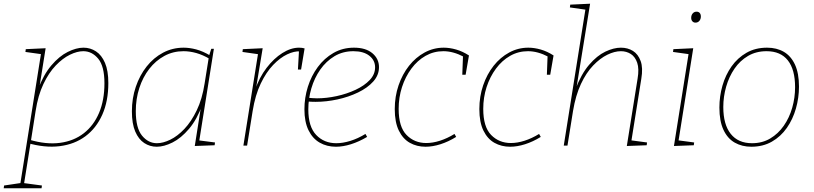

<svg xmlns="http://www.w3.org/2000/svg" viewBox="-62 -785 4388 1035"><path d="M-42 230 -40 215 54 201 47 209 160 -502 168 -492 75 -505 77 -520 184 -525 147 -293 142 -301Q172 -382 214.5 -432Q257 -482 303 -505Q349 -528 388 -528Q425 -528 455.5 -508Q486 -488 504 -446Q522 -404 522 -337Q522 -240 489.5 -167Q457 -94 398.5 -50.5Q340 -7 259.5 3Q179 13 83 -15L103 -16L67 209L59 201L164 215L162 230ZM103 -15 96 -32Q187 -5 261.5 -15Q336 -25 389.5 -66.5Q443 -108 472 -176.5Q501 -245 501 -336Q501 -428 467.5 -468.5Q434 -509 387 -509Q354 -509 315 -490Q276 -471 238.5 -432Q201 -393 172 -332Q143 -271 130 -187Z M783 6Q746 6 715.5 -14Q685 -34 667 -76Q649 -118 649 -185Q649 -255 670 -317Q691 -379 728.5 -426.5Q766 -474 817 -501Q868 -528 928 -528Q960 -528 996 -518.5Q1032 -509 1072 -485L1064 -482L1077 -522H1091L1011 -19L1004 -29L1097 -17L1095 -2L988 2L1023 -220L1029 -221Q1000 -141 957 -90.5Q914 -40 868 -17Q822 6 783 6ZM784 -13Q817 -13 856 -32Q895 -51 932 -90Q969 -129 998.5 -190Q1028 -251 1041 -335L1064 -479L1069 -467Q1032 -489 996.5 -499Q961 -509 927 -509Q871 -509 824 -483.5Q777 -458 742.5 -413.5Q708 -369 689 -310.5Q670 -252 670 -186Q670 -95 703.5 -54Q737 -13 784 -13Z M1250 0 1330 -502 1336 -492 1245 -505 1247 -520 1354 -525 1317 -302 1313 -300Q1336 -368 1375 -419Q1414 -470 1460 -499Q1506 -528 1550 -528Q1567 -528 1580 -524L1561 -410H1544L1550 -516L1555 -508Q1524 -510 1486 -492Q1448 -474 1410.5 -435Q1373 -396 1343.5 -334.5Q1314 -273 1300 -187L1270 0Z M1749 6Q1700 6 1661.5 -16Q1623 -38 1601 -83Q1579 -128 1579 -196Q1579 -258 1597.5 -317Q1616 -376 1651 -423.5Q1686 -471 1735.5 -499.5Q1785 -528 1846 -528Q1910 -528 1945.5 -498Q1981 -468 1981 -423Q1981 -380 1950 -345.5Q1919 -311 1868 -286.5Q1817 -262 1757 -249Q1697 -236 1639 -236Q1626 -236 1615.5 -236.5Q1605 -237 1594 -238L1598 -258Q1609 -257 1621.5 -256Q1634 -255 1647 -255Q1698 -255 1753 -267Q1808 -279 1855 -301Q1902 -323 1931 -353.5Q1960 -384 1960 -422Q1960 -460 1929 -484.5Q1898 -509 1843 -509Q1786 -509 1741 -482Q1696 -455 1664.5 -410Q1633 -365 1616.5 -309Q1600 -253 1600 -195Q1600 -102 1642.5 -57.5Q1685 -13 1751 -13Q1786 -13 1826.5 -25.5Q1867 -38 1908 -63L1917 -47Q1873 -21 1830 -7.5Q1787 6 1749 6Z M2232 6Q2185 6 2147.5 -15Q2110 -36 2088 -81Q2066 -126 2066 -197Q2066 -265 2086.5 -325Q2107 -385 2143 -430.5Q2179 -476 2227 -502Q2275 -528 2330 -528Q2362 -528 2397 -518Q2432 -508 2466 -486L2448 -382H2430L2434 -488L2438 -479Q2381 -509 2328 -509Q2276 -509 2232 -484Q2188 -459 2155.5 -415Q2123 -371 2105 -315.5Q2087 -260 2087 -198Q2087 -101 2129.5 -57.5Q2172 -14 2236 -14Q2271 -14 2310 -26.5Q2349 -39 2388 -63L2397 -47Q2355 -21 2312.5 -7.5Q2270 6 2232 6Z M2688 6Q2641 6 2603.5 -15Q2566 -36 2544 -81Q2522 -126 2522 -197Q2522 -265 2542.5 -325Q2563 -385 2599 -430.5Q2635 -476 2683 -502Q2731 -528 2786 -528Q2818 -528 2853 -518Q2888 -508 2922 -486L2904 -382H2886L2890 -488L2894 -479Q2837 -509 2784 -509Q2732 -509 2688 -484Q2644 -459 2611.5 -415Q2579 -371 2561 -315.5Q2543 -260 2543 -198Q2543 -101 2585.5 -57.5Q2628 -14 2692 -14Q2727 -14 2766 -26.5Q2805 -39 2844 -63L2853 -47Q2811 -21 2768.5 -7.5Q2726 6 2688 6Z M3317 2 3375 -361Q3384 -414 3373 -446.5Q3362 -479 3338.5 -494Q3315 -509 3285 -509Q3251 -509 3212 -490Q3173 -471 3135.5 -432Q3098 -393 3069.5 -332Q3041 -271 3027 -187L2997 0H2977L3095 -742L3101 -732L3010 -745L3012 -760L3119 -765L3044 -302L3039 -301Q3071 -386 3113.5 -435.5Q3156 -485 3201 -506.5Q3246 -528 3285 -528Q3322 -528 3350 -510.5Q3378 -493 3391.5 -456Q3405 -419 3395 -360L3341 -22L3336 -29L3426 -17L3424 -2Z M3571 2 3651 -502 3659 -492 3566 -505 3568 -520 3675 -525 3595 -22 3590 -29 3680 -17 3678 -2ZM3687 -663Q3677 -663 3670.5 -670Q3664 -677 3664 -689Q3664 -703 3672 -712.5Q3680 -722 3693 -722Q3704 -722 3710 -715Q3716 -708 3716 -696Q3716 -682 3708 -672.5Q3700 -663 3687 -663Z M4073 -528Q4125 -528 4163.5 -505.5Q4202 -483 4223.5 -436.5Q4245 -390 4245 -318Q4245 -258 4228.5 -200Q4212 -142 4179.5 -95.5Q4147 -49 4099 -21.5Q4051 6 3988 6Q3938 6 3899 -16Q3860 -38 3838 -85Q3816 -132 3816 -205Q3816 -266 3832.5 -323.5Q3849 -381 3881.5 -427Q3914 -473 3962 -500.5Q4010 -528 4073 -528ZM4070 -509Q4014 -509 3970.5 -483.5Q3927 -458 3897.5 -415Q3868 -372 3852.5 -318Q3837 -264 3837 -208Q3837 -114 3877 -63.5Q3917 -13 3992 -13Q4047 -13 4090 -38.5Q4133 -64 4163 -107Q4193 -150 4208.5 -204Q4224 -258 4224 -315Q4224 -410 4185 -459.5Q4146 -509 4070 -509Z"/></svg>

Font: Bitter Thin Thin
Style: Italic
Weight: 250
Italic angle: -9°
Version: Version 2.002